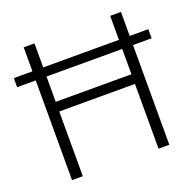

<svg xmlns="http://www.w3.org/2000/svg" viewBox="-126 -842 976 970"><g transform="rotate(-20 362.0 -357.0)"><path d="M100 0V-536H0V-585H100V-714H158V-585H565V-714H623V-585H723V-536H623V0H565V-348H158V0ZM158 -400H565V-536H158Z"/></g></svg>

Font: Noto Sans Canadian Aboriginal Light
Style: Regular
Weight: 300
Designer: Monotype Design Team, Typotheque's Kevin King
Foundry: Monotype Imaging Inc.
Version: Version 2.004; ttfautohint (v1.8.4.7-5d5b)